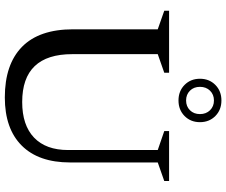

<svg xmlns="http://www.w3.org/2000/svg" viewBox="-91 -836 938 796"><g transform="rotate(90 378.0 -438.0)"><path d="M602 -251.5V-623L523.5 -650V-670H730.5V-650L653.5 -623V-259.5Q653.5 -129 583.5 -59Q513.5 11 384 11Q247 11 174.2 -60.2Q101.5 -131.5 101.5 -272V-623L24.5 -650V-670H281.5V-650L204.5 -623V-268.5Q204.5 -61 403 -61Q499 -61 550.5 -110.2Q602 -159.5 602 -251.5ZM396.5 -887Q435.5 -887 461 -861.8Q486.5 -836.5 486.5 -798Q486.5 -759.5 461 -734.2Q435.5 -709 396.5 -709Q357.5 -709 332 -734.2Q306.5 -759.5 306.5 -798Q306.5 -836.5 332 -861.8Q357.5 -887 396.5 -887ZM396.5 -740.5Q421 -740.5 437 -756.5Q453 -772.5 453 -798Q453 -823.5 437 -839.8Q421 -856 396.5 -856Q372 -856 356 -839.8Q340 -823.5 340 -798Q340 -772.5 356 -756.5Q372 -740.5 396.5 -740.5Z"/></g></svg>

Font: Newsreader Text Medium
Style: Regular
Weight: 500
Designer: Hugues Gentile
Foundry: Production Type
Version: Version 1.002